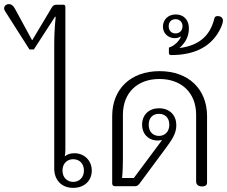

<svg xmlns="http://www.w3.org/2000/svg" viewBox="-70 -903 1102 931"><path d="M285 8C337 8 375 -25 375 -76C375 -125 338 -160 291 -160C273 -160 258 -156 244 -145C246 -156 247 -166 247 -177V-870C247 -877 243 -880 237 -880H203C193 -880 187 -876 182 -868L87 -709H85L4 -858C-4 -874 -14 -883 -27 -883C-40 -883 -50 -874 -50 -863C-50 -856 -47 -851 -43 -845L73 -663H94L197 -822H200C194 -765 193 -716 193 -682V-85C193 -32 227 8 285 8ZM285 -21C256 -21 233 -42 233 -76C233 -111 256 -131 285 -131C314 -131 337 -111 337 -76C337 -42 314 -21 285 -21Z M716 -224 579 -40H522C525 -71 526 -105 526 -137V-347C526 -452 595 -520 703 -520C811 -520 881 -452 881 -347V-24C881 -8 891 1 910 1C926 1 934 -6 934 -17V-340C934 -470 845 -558 704 -558C562 -558 474 -470 474 -340V-14C474 -5 479 0 488 0H584C595 0 600 -5 606 -12L732 -182C762 -223 785 -254 785 -296C785 -342 755 -378 701 -378C653 -378 619 -347 619 -298C619 -258 644 -226 686 -222C695 -221 707 -222 716 -224ZM701 -244C672 -244 651 -264 651 -298C651 -333 672 -351 701 -351C729 -351 751 -333 751 -298C751 -264 729 -244 701 -244Z M761 -636C876 -636 961 -679 1002 -771C1006 -780 1011 -794 1011 -803C1011 -815 1003 -825 985 -825C974 -825 971 -820 969 -812C948 -728 894 -682 800 -670C830 -697 846 -727 846 -766C846 -804 823 -833 782 -833C746 -833 720 -808 720 -774C720 -740 747 -718 777 -718C791 -718 798 -721 805 -726L807 -724C797 -702 777 -682 749 -672V-645C749 -638 755 -636 761 -636ZM781 -741C762 -741 748 -754 748 -776C748 -797 762 -810 781 -810C800 -810 815 -797 815 -776C815 -754 800 -741 781 -741Z"/></svg>

Font: Maitree Light
Style: Regular
Weight: 300
Designer: CadsonDemak Team
Foundry: CadsonDemak
Version: Version 1.000;PS 001.000;hotconv 1.0.88;makeotf.lib2.5.64775